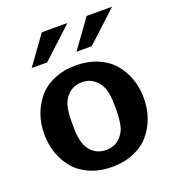

<svg xmlns="http://www.w3.org/2000/svg" viewBox="-142 -881 909 1007"><g transform="rotate(-20 312.5 -377.0)"><path d="M349.1 -772 178.2 -613.8H91.8L206.1 -772ZM598.1 -772 426.8 -613.8H341.8L456.1 -772ZM434.1 -265.1Q434.1 -292 433.1 -309.3Q432.1 -326.7 428.2 -349.4Q424.3 -372.1 415 -390.4Q405.8 -408.7 391.1 -422.9Q359.9 -454.1 313 -454.1Q266.1 -454.1 234.9 -422.9Q220.2 -408.7 210.9 -390.4Q201.7 -372.1 197.8 -349.4Q193.8 -326.7 192.9 -309.3Q191.9 -292 191.9 -265.1Q191.9 -238.3 192.9 -220.9Q193.8 -203.6 197.8 -180.7Q201.7 -157.7 210.9 -139.4Q220.2 -121.1 234.9 -106.9Q265.6 -76.2 313 -76.2Q360.4 -76.2 391.1 -106.9Q418.5 -133.8 426.3 -171.6Q434.1 -209.5 434.1 -265.1ZM313 -547.9Q380.4 -547.9 434.3 -524.9Q488.3 -502 522 -462.6Q555.7 -423.3 573.2 -372.8Q590.8 -322.3 590.8 -265.1Q590.8 -208 573.2 -157.7Q555.7 -107.4 522.2 -67.9Q488.8 -28.3 434.8 -5.1Q380.9 18.1 313 18.1Q245.6 18.1 191.7 -4.9Q137.7 -27.8 104 -67.4Q70.3 -106.9 52.7 -157.5Q35.2 -208 35.2 -265.1Q35.2 -322.3 52.7 -372.3Q70.3 -422.4 103.8 -462.2Q137.2 -502 191.2 -524.9Q245.1 -547.9 313 -547.9Z"/></g></svg>

Font: Aurulent Sans
Style: Bold
Weight: 700
Version: Version 2007.05.04